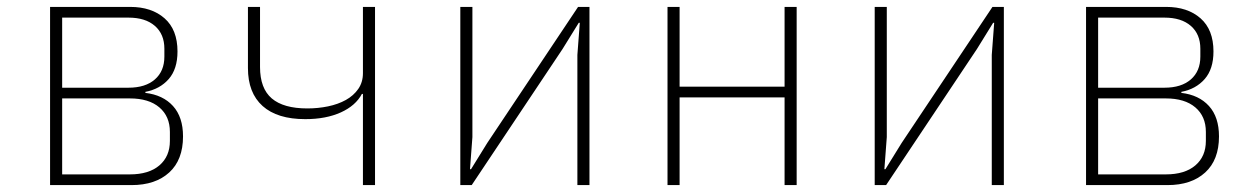

<svg xmlns="http://www.w3.org/2000/svg" viewBox="-20 -536 3640 556"><path d="M125 -516H357Q419 -516 456.5 -483Q494 -450 494 -387Q494 -336 468.5 -307Q443 -278 401 -270V-267Q452 -261 481 -229Q510 -197 510 -141Q510 -73 470 -36.5Q430 0 361 0H125ZM356 -31Q411 -31 441.5 -57Q472 -83 472 -128V-154Q472 -199 441.5 -225Q411 -251 356 -251H160V-31ZM352 -282Q401 -282 428.5 -306Q456 -330 456 -372V-395Q456 -437 428.5 -461Q401 -485 352 -485H160V-282Z M1031 -264H1028Q1010 -230 967 -210.5Q924 -191 864 -191Q783 -191 740.5 -229Q698 -267 698 -339V-516H733V-342Q733 -280 767 -251Q801 -222 870 -222Q901 -222 930 -228Q959 -234 981.5 -246.5Q1004 -259 1017.5 -278.5Q1031 -298 1031 -324V-516H1066V0H1031Z M1313 -516H1348V-139L1341 -46H1344L1391 -122L1654 -516H1687V0H1652V-377L1659 -470H1656L1609 -394L1346 0H1313Z M1913 -516H1948V-285H2252V-516H2287V0H2252V-254H1948V0H1913Z M2513 -516H2548V-139L2541 -46H2544L2591 -122L2854 -516H2887V0H2852V-377L2859 -470H2856L2809 -394L2546 0H2513Z M3125 -516H3357Q3419 -516 3456.5 -483Q3494 -450 3494 -387Q3494 -336 3468.5 -307Q3443 -278 3401 -270V-267Q3452 -261 3481 -229Q3510 -197 3510 -141Q3510 -73 3470 -36.5Q3430 0 3361 0H3125ZM3356 -31Q3411 -31 3441.5 -57Q3472 -83 3472 -128V-154Q3472 -199 3441.5 -225Q3411 -251 3356 -251H3160V-31ZM3352 -282Q3401 -282 3428.5 -306Q3456 -330 3456 -372V-395Q3456 -437 3428.5 -461Q3401 -485 3352 -485H3160V-282Z"/></svg>

Font: IBM Plex Mono ExtLt
Style: Regular
Weight: 200
Monospace: yes
Designer: Mike Abbink, Paul van der Laan, Pieter van Rosmalen
Foundry: Bold Monday
Version: Version 2.3